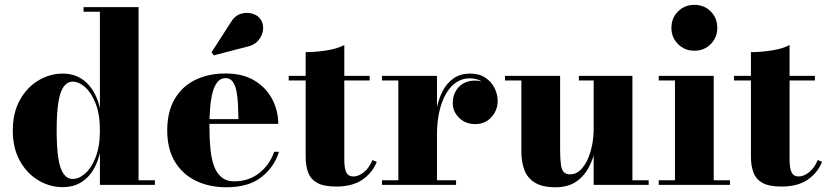

<svg xmlns="http://www.w3.org/2000/svg" viewBox="-20 -780 3492 810"><path d="M244.5 9.5Q190.5 9.5 142.2 -19Q94 -47.5 64 -101Q34 -154.5 34 -229.5Q34 -304.5 64 -358.2Q94 -412 142.2 -440.8Q190.5 -469.5 244.5 -469.5Q304.5 -469.5 345 -431.2Q385.5 -393 401.5 -324V-730.5H332.5V-750H564.5V-19.5H633.5V0H401.5V-135Q385.5 -66 345.2 -28.2Q305 9.5 244.5 9.5ZM286.5 -25Q313 -25 339.2 -48Q365.5 -71 383.5 -116.8Q401.5 -162.5 401.5 -229.5Q401.5 -297.5 383.5 -343.2Q365.5 -389 339.2 -412.2Q313 -435.5 286.5 -435.5Q264 -435.5 248.8 -414.5Q233.5 -393.5 226.2 -348Q219 -302.5 219 -229.5Q219 -156.5 226.2 -111.5Q233.5 -66.5 248.8 -45.8Q264 -25 286.5 -25Z M935 10Q863 10 806.5 -17.2Q750 -44.5 717.8 -98Q685.5 -151.5 685.5 -230Q685.5 -308.5 716.8 -362Q748 -415.5 803.5 -442.8Q859 -470 931.5 -470Q1005.5 -470 1054.8 -439.5Q1104 -409 1129 -360.5Q1154 -312 1154 -257.5H752V-277.5H986Q985.5 -309.5 984 -340.2Q982.5 -371 977.5 -396Q972.5 -421 961.5 -435.8Q950.5 -450.5 931.5 -450.5Q911 -450.5 897.8 -434.5Q884.5 -418.5 877 -390.2Q869.5 -362 866.5 -324.8Q863.5 -287.5 863.5 -244.5Q863.5 -193.5 867.8 -151.2Q872 -109 883.2 -78.8Q894.5 -48.5 915 -31.8Q935.5 -15 967.5 -15Q1029.5 -15 1073.8 -50Q1118 -85 1136.5 -139.5H1157Q1137.5 -76 1083.2 -33Q1029 10 935 10ZM882 -546.5 872.5 -559.5 952.5 -684Q970 -713.5 995.2 -721.5Q1020.5 -729.5 1044.2 -722.5Q1068 -715.5 1079 -699Q1092.5 -679.5 1089.8 -654.5Q1087 -629.5 1069.5 -609Q1052 -588.5 1020.5 -582.5Z M1398.5 7Q1346.5 7 1318.8 -8.2Q1291 -23.5 1280.2 -51.8Q1269.5 -80 1269.5 -118.5V-560Q1308.5 -560 1354.8 -566.8Q1401 -573.5 1432.5 -590V-106.5Q1432.5 -69 1441.2 -52.2Q1450 -35.5 1471 -35.5Q1492 -35.5 1514.5 -53Q1537 -70.5 1551.5 -105L1569.5 -97Q1551 -51 1509 -22Q1467 7 1398.5 7ZM1198 -440.5V-460H1539.5V-440.5Z M1812 -212.5Q1812 -266 1820.2 -312.2Q1828.5 -358.5 1846.5 -394Q1864.5 -429.5 1893.5 -449.5Q1922.5 -469.5 1963.5 -469.5Q2001.5 -469.5 2027.2 -452.5Q2053 -435.5 2066.2 -409Q2079.5 -382.5 2079.5 -354Q2079.5 -315 2053.2 -285.8Q2027 -256.5 1985 -256.5Q1943.5 -256.5 1916.8 -283Q1890 -309.5 1890 -345.5Q1890 -385.5 1915.5 -412.8Q1941 -440 1984 -440Q2012 -440 2033 -427.8Q2054 -415.5 2066.2 -395.8Q2078.5 -376 2078.5 -354H2059Q2059 -378.5 2047.2 -400.2Q2035.5 -422 2013.5 -435.8Q1991.5 -449.5 1961 -449.5Q1929.5 -449.5 1904 -432Q1878.5 -414.5 1860.5 -382.5Q1842.5 -350.5 1833 -307.2Q1823.5 -264 1823.5 -212.5ZM1823.5 -460V-19.5H1904V0H1591.5V-19.5H1660.5V-440.5H1591.5V-460Z M2323 10Q2267.5 10 2236 -9.8Q2204.5 -29.5 2192 -63.5Q2179.5 -97.5 2179.5 -141V-440.5H2110.5V-460H2343V-152Q2343 -110 2346.2 -86.5Q2349.5 -63 2358.8 -53.8Q2368 -44.5 2385.5 -44.5Q2408.5 -44.5 2426.8 -61Q2445 -77.5 2458 -105.2Q2471 -133 2477.8 -167.2Q2484.5 -201.5 2484.5 -237L2500.5 -237.5Q2500.5 -200.5 2492.8 -157.8Q2485 -115 2465.5 -76.8Q2446 -38.5 2411.5 -14.2Q2377 10 2323 10ZM2484.5 0V-440.5H2422V-460H2648V-19.5H2716.5V0Z M2909 -566Q2868.5 -566 2840.5 -594Q2812.5 -622 2812.5 -662.5Q2812.5 -704 2840.5 -731.8Q2868.5 -759.5 2909 -759.5Q2951 -759.5 2978.5 -731.8Q3006 -704 3006 -662.5Q3006 -622 2978.5 -594Q2951 -566 2909 -566ZM2991 -460V-19.5H3059.5V0H2759V-19.5H2827.5V-440.5H2759V-460Z M3277 7Q3225 7 3197.2 -8.2Q3169.5 -23.5 3158.8 -51.8Q3148 -80 3148 -118.5V-560Q3187 -560 3233.2 -566.8Q3279.5 -573.5 3311 -590V-106.5Q3311 -69 3319.8 -52.2Q3328.5 -35.5 3349.5 -35.5Q3370.5 -35.5 3393 -53Q3415.5 -70.5 3430 -105L3448 -97Q3429.5 -51 3387.5 -22Q3345.5 7 3277 7ZM3076.5 -440.5V-460H3418V-440.5Z"/></svg>

Font: Bodoni Moda ExtraBold
Style: Regular
Weight: 800
Version: Version 2.005